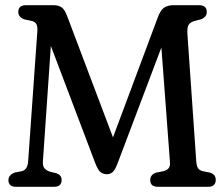

<svg xmlns="http://www.w3.org/2000/svg" viewBox="-20 -720 858 740"><path d="M217.5 -26.5Q217.5 0 187.5 0H42.5Q12.5 0 12.5 -26Q12.5 -45.5 37 -55L65 -60.5Q86.5 -66.5 88.5 -98.5L124 -601Q125 -615.5 121.2 -624.8Q117.5 -634 105.5 -638.5L73 -645.5Q50.5 -654.5 50.5 -674Q50.5 -700 80.5 -700H186.5Q206 -700 218 -691.2Q230 -682.5 239 -657.5L415.5 -190.5L586.5 -648.5Q597 -679 611 -689.5Q625 -700 650 -700H747Q777 -700 777 -674Q777 -654 754.5 -645.5L731 -639.5Q712.5 -634.5 706.5 -623.5Q700.5 -612.5 702.5 -586.5L736.5 -96.5Q738 -79.5 743.5 -71.5Q749 -63.5 760.5 -60.5L790 -54.5Q811.5 -47.5 811.5 -27Q811.5 0 781.5 0H589Q559 0 559 -26Q559 -46.5 581 -54.5L611 -60.5Q624 -64 630.2 -72Q636.5 -80 635 -96L602 -537L434 -92.5Q424 -65 414.2 -56.8Q404.5 -48.5 391.5 -48.5Q378 -48.5 367.5 -56.5Q357 -64.5 345.5 -95.5L176 -543L145.5 -100Q144 -83.5 149.2 -74.5Q154.5 -65.5 170 -59L198.5 -52Q217.5 -44.5 217.5 -26.5Z"/></svg>

Font: Fraunces 144pt SuperSoft
Style: Regular
Weight: 400
Version: Version 1.000;[b76b70a41]